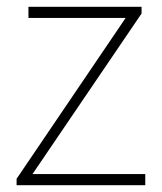

<svg xmlns="http://www.w3.org/2000/svg" viewBox="-20 -547 478 567"><path d="M29 0H409V-33H76L398 -507V-527H64V-494H351L29 -19Z"/></svg>

Font: Noto Sans Japanese Thin
Style: Regular
Weight: 100
Designer: Ryoko NISHIZUKA (kana & ideographs); Paul D. Hunt (Latin, Greek & Cyrillic); Wenlong ZHANG (bopomofo); Sandoll Communica
Foundry: Adobe Systems Incorporated
Version: Version 1.000;PS 1;hotconv 1.0.78;makeotf.lib2.5.61930